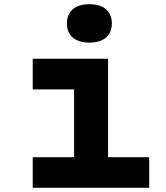

<svg xmlns="http://www.w3.org/2000/svg" viewBox="-20 -895 790 915"><path d="M136 -615H495V-146H691V0H136V-146H333V-469H136ZM406 -692Q355 -692 327 -716Q299 -740 299 -783Q299 -827 327 -851Q355 -875 406 -875Q457 -875 485 -851Q513 -827 513 -783Q513 -740 485 -716Q457 -692 406 -692Z"/></svg>

Font: Martian Mono SemiExpanded SemiExpanded
Style: Bold
Weight: 700
Width: 6
Monospace: yes
Version: Version 1.000